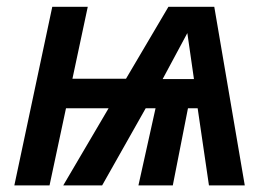

<svg xmlns="http://www.w3.org/2000/svg" viewBox="-20 -561 817 581"><path d="M23.4 0 138.2 -540.5H245.6L199.2 -322.8H361.3L489.7 -540.5H628.4L720.7 0H612.3L578.1 -233.4H548.8L502.9 0H398.9L450.7 -233.4H420.9L289.1 0H171.4L308.6 -233.4H179.7L129.9 0ZM472.2 -321.8H566.9L546.9 -460.9Z"/></svg>

Font: Open Sans SemiBold
Style: Italic
Weight: 600
Italic angle: -12°
Designer: Monotype Design Team
Foundry: Monotype Imaging Inc.
Version: Version 3.003; ttfautohint (v1.8.4)